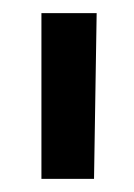

<svg xmlns="http://www.w3.org/2000/svg" viewBox="-20 -749 204 292"><path d="M127 -729Q126 -666 125 -603.5Q124 -541 123 -477H43V-729Z"/></svg>

Font: Josefin Sans Thin
Style: Regular
Weight: 400
Version: Version 2.000